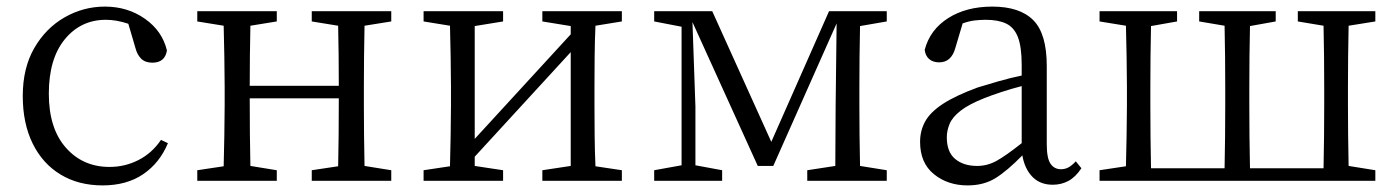

<svg xmlns="http://www.w3.org/2000/svg" viewBox="-20 -548 4238 582"><path d="M468 -124 489 -114Q464 -54 414 -20Q364 14 291 14Q218 14 163.5 -19Q109 -52 79 -113Q49 -174 49 -257Q49 -342 84 -402.5Q119 -463 176 -495.5Q233 -528 298 -528Q367 -528 419.5 -491Q472 -454 486 -395Q480 -358 442 -358Q420 -358 408 -370Q396 -382 391 -401L369 -476Q333 -488 301 -488Q225 -488 176.5 -429Q128 -370 128 -264Q128 -159 179.5 -100.5Q231 -42 312 -42Q359 -42 400 -63Q441 -84 468 -124Z M1166 -483 1085 -470Q1084 -429 1083.5 -377Q1083 -325 1083 -286V-228Q1083 -189 1083.5 -137.5Q1084 -86 1085 -45L1166 -32V0H925V-32L1005 -44Q1006 -85 1006.5 -140Q1007 -195 1007 -250H737Q737 -196 737.5 -141Q738 -86 739 -45L819 -32V0H578V-32L658 -44Q659 -85 660 -137Q661 -189 661 -228V-286Q661 -326 660 -377.5Q659 -429 658 -470L578 -483V-514H819V-483L739 -470Q738 -430 737.5 -379Q737 -328 737 -288H1007Q1007 -329 1006.5 -379.5Q1006 -430 1005 -470L925 -483V-514H1166Z M1865 -483 1785 -470Q1783 -429 1782.5 -377Q1782 -325 1782 -286V-228Q1782 -189 1782.5 -137.5Q1783 -86 1785 -44L1865 -32V0H1624V-32L1710 -45V-390L1419 -73V-45L1505 -32V0H1264V-32L1344 -44Q1345 -86 1346 -137.5Q1347 -189 1347 -228V-286Q1347 -326 1346 -377.5Q1345 -429 1344 -470L1264 -483V-514H1505V-483L1419 -469V-127L1710 -444V-469L1624 -483V-514H1865Z M2668 -483 2587 -469Q2586 -428 2585.5 -376.5Q2585 -325 2585 -286V-228Q2585 -189 2585.5 -137.5Q2586 -86 2587 -45L2668 -32V0H2427V-32L2512 -45L2513 -225L2516 -477L2324 -45H2277L2079 -481L2088 -225V-47L2169 -32V0H1963V-32L2046 -47V-467L1963 -483V-514H2139L2318 -118L2493 -514H2668Z M3077 -114V-287Q3046 -279 3015.5 -269Q2985 -259 2965 -251Q2917 -232 2892 -212.5Q2867 -193 2858.5 -172.5Q2850 -152 2850 -132Q2850 -87 2875.5 -66Q2901 -45 2942 -45Q2973 -45 3001 -60.5Q3029 -76 3077 -114ZM3241 -59 3258 -38Q3240 -11 3218.5 0.5Q3197 12 3171 12Q3133 12 3109.5 -12Q3086 -36 3079 -77Q3033 -30 2997.5 -8Q2962 14 2913 14Q2853 14 2811 -20Q2769 -54 2769 -118Q2769 -152 2784.5 -180Q2800 -208 2838 -233Q2876 -258 2944 -283Q2973 -292 3008 -302Q3043 -312 3077 -319V-351Q3077 -406 3065.5 -435.5Q3054 -465 3030 -476.5Q3006 -488 2968 -488Q2952 -488 2934.5 -486Q2917 -484 2898 -477L2876 -403Q2864 -359 2827 -359Q2808 -359 2796.5 -369Q2785 -379 2783 -397Q2799 -458 2854 -493Q2909 -528 2988 -528Q3071 -528 3112 -487Q3153 -446 3153 -348V-111Q3153 -68 3164.5 -51.5Q3176 -35 3196 -35Q3209 -35 3219.5 -41Q3230 -47 3241 -59Z M4149 -483 4068 -470Q4067 -429 4066.5 -377Q4066 -325 4066 -286V-228Q4066 -189 4066.5 -137.5Q4067 -86 4068 -45L4149 -32V0H3313V-32L3393 -44Q3394 -86 3395 -137.5Q3396 -189 3396 -228V-286Q3396 -326 3395 -377.5Q3394 -429 3393 -470L3313 -483V-514H3548V-483L3469 -469Q3468 -428 3467.5 -376.5Q3467 -325 3467 -286V-228Q3467 -188 3467.5 -134Q3468 -80 3469 -38H3692Q3693 -80 3693.5 -134Q3694 -188 3694 -228V-286Q3694 -326 3693.5 -377.5Q3693 -429 3692 -470L3615 -483V-514H3847V-483L3769 -469Q3768 -428 3767.5 -376.5Q3767 -325 3767 -286V-228Q3767 -188 3767.5 -134Q3768 -80 3769 -38H3992Q3993 -80 3993.5 -134Q3994 -188 3994 -228V-286Q3994 -326 3993.5 -377.5Q3993 -429 3992 -470L3914 -483V-514H4149Z"/></svg>

Font: Shippori Mincho TTF
Style: Regular
Weight: 400
Version: Version 2.100